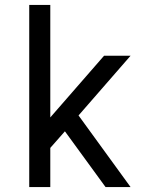

<svg xmlns="http://www.w3.org/2000/svg" viewBox="-20 -755 616 775"><path d="M98 0H183V-158L242 -225L406 0H507L297 -289L507 -530H400L183 -281V-735H98Z"/></svg>

Font: Iosevka Sparkle
Style: Regular
Weight: 400
Designer: Belleve Invis
Foundry: Belleve Invis
Version: Version 4.5.0; ttfautohint (v1.8.3)